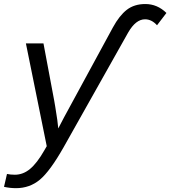

<svg xmlns="http://www.w3.org/2000/svg" viewBox="-77 -749 866 976"><path d="M4.4 207.5Q-26.4 207.5 -56.6 200.7L-41.5 135.3Q-23.9 139.2 -1.5 139.2Q40.5 139.2 75.9 109.6Q111.3 80.1 147.9 16.1L160.6 -5.9L54.7 -528.3H144L198.7 -236.8L204.1 -205.1Q216.8 -128.9 219.2 -96.2L248.5 -152.3L497.1 -609.9Q529.8 -669.9 567.6 -699.2Q605.5 -728.5 661.6 -728.5Q722.7 -728.5 769 -683.1L721.2 -620.6Q693.8 -650.9 660.2 -650.9Q613.3 -650.9 574.7 -584L246.1 0Q177.7 120.6 126 164.1Q74.2 207.5 4.4 207.5Z"/></svg>

Font: Liberation Sans
Style: Italic
Weight: 400
Italic angle: -12°
Designer: Steve Matteson
Foundry: Ascender Corporation
Version: Version 2.1.5